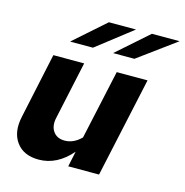

<svg xmlns="http://www.w3.org/2000/svg" viewBox="-110 -848 920 957"><g transform="rotate(15 350.0 -370.0)"><path d="M173 6Q95 6 57.5 -45.5Q20 -97 38 -179L110 -516H269L205 -219Q195 -175 214.5 -147Q234 -119 274 -119Q320 -119 359 -158L437 -516H596L484 0H325L342 -80Q268 6 173 6ZM173 -603 335 -746H475L291 -603ZM395 -603 557 -746H700L505 -603Z"/></g></svg>

Font: Red Hat Mono
Style: Bold Italic
Weight: 700
Italic angle: -12°
Monospace: yes
Designer: Pentagram, MCKL
Foundry: Pentagram, MCKL
Version: Version 1.023; ttfautohint (v1.8.3)